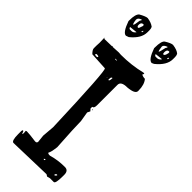

<svg xmlns="http://www.w3.org/2000/svg" viewBox="-292 -860 880 880"><g transform="rotate(45 148.5 -420.0)"><path d="M39.1 -634.8 43 -633.8V-632.8L81.1 -634.8L95.7 -633.8Q163.1 -633.8 226.6 -649.4L232.4 -648.4V-646.5L228.5 -639.6Q237.3 -633.8 251 -633.8Q268.6 -613.3 268.6 -575.2V-572.3Q268.6 -552.7 221.7 -548.8Q181.6 -548.8 181.6 -525.4V-393.6Q181.6 -373 171.9 -373L170.9 -371.1V-361.3L179.7 -351.6L172.9 -337.9V-336.9L180.7 -290Q180.7 -251 188.5 -127.9Q183.6 -88.9 177.7 -83Q177.7 -77.1 188.5 -77.1H192.4Q232.4 -88.9 277.3 -88.9Q300.8 -88.9 300.8 -61.5V-52.7Q300.8 -3.9 290 -3.9H265.6L251 0L241.2 -5.9L33.2 0Q19.5 0 19.5 -43.9V-64.5Q20.5 -71.3 22.5 -71.3H24.4Q27.3 -71.3 31.2 -58.6H34.2V-70.3L33.2 -79.1L38.1 -81.1Q54.7 -81.1 96.7 -75.2H100.6Q107.4 -75.2 109.4 -83L105.5 -120.1L110.4 -179.7Q97.7 -538.1 86.9 -538.1L1 -543Q-13.7 -557.6 -13.7 -567.4V-584L-12.7 -603.5Q-12.7 -621.1 -13.7 -636.7L-9.8 -631.8H-4.9Q18.6 -631.8 38.1 -632.8V-633.8ZM14.6 -557.6 10.7 -554.7V-552.7Q11.7 -548.8 20.5 -548.8Q27.3 -548.8 28.3 -552.7V-553.7Q27.3 -557.6 16.6 -557.6ZM135.7 -520.5V-511.7H137.7Q142.6 -511.7 143.6 -526.4V-531.2H141.6Q135.7 -529.3 135.7 -520.5ZM268.6 -30.3V-28.3H271.5Q276.4 -30.3 279.3 -36.1V-37.1L276.4 -39.1Q268.6 -36.1 268.6 -30.3ZM100.6 -603.5H89.8V-602.5L91.8 -600.6H98.6L100.6 -602.5ZM187.5 -50.8 182.6 -46.9V-45.9L187.5 -43.9L191.4 -47.9L188.5 -50.8ZM179.7 -364.3 181.6 -366.2 184.6 -364.3 181.6 -361.3ZM124 -518.6 121.1 -514.6V-513.7L125 -518.6ZM63.5 -839.8Q89.8 -835.9 104.5 -824.2Q108.4 -816.4 108.4 -806.6V-793Q108.4 -752.9 63.5 -716.8L49.8 -711.9Q30.3 -711.9 10.7 -767.6V-772.5Q10.7 -813.5 24.4 -824.2Q51.8 -839.8 63.5 -839.8ZM30.3 -796.9Q33.2 -771.5 38.1 -771.5Q42 -773.4 45.9 -805.7L49.8 -811.5V-815.4H48.8Q30.3 -809.6 30.3 -796.9ZM55.7 -791V-788.1Q55.7 -779.3 61.5 -777.3H63.5Q67.4 -777.3 73.2 -797.9V-802.7L71.3 -805.7H69.3Q56.6 -805.7 55.7 -791ZM85.9 -777.3 87.9 -775.4H90.8L91.8 -782.2V-784.2H90.8Q88.9 -784.2 85.9 -777.3ZM72.3 -757.8 35.2 -753.9Q35.2 -748 42 -745.1H52.7Q63.5 -745.1 72.3 -756.8ZM232.4 -835Q261.7 -831.1 274.4 -819.3Q278.3 -811.5 278.3 -801.8V-788.1Q278.3 -749 232.4 -711.9L221.7 -707Q201.2 -707 181.6 -762.7V-767.6Q181.6 -810.5 195.3 -819.3Q220.7 -835 232.4 -835ZM201.2 -793Q204.1 -766.6 208 -766.6Q210.9 -767.6 217.8 -800.8L221.7 -806.6V-810.5H219.7Q201.2 -803.7 201.2 -793ZM227.5 -785.2V-783.2Q227.5 -773.4 231.4 -772.5H232.4Q240.2 -772.5 244.1 -793V-797.9L242.2 -800.8H239.3Q228.5 -800.8 227.5 -785.2ZM256.8 -772.5V-771.5H261.7L262.7 -777.3V-779.3H261.7Q257.8 -779.3 256.8 -772.5ZM242.2 -752.9 206.1 -749Q206.1 -743.2 212.9 -740.2H222.7Q234.4 -740.2 242.2 -751Z"/></g></svg>

Font: Love Ya Like A Sister
Style: Regular
Weight: 400
Designer: Kimberly Geswein
Foundry: Kimberly Geswein
Version: Version 1.002 2007